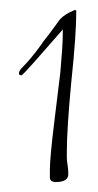

<svg xmlns="http://www.w3.org/2000/svg" viewBox="-20 -641 196 385"><path d="M92 -276Q81 -276 80 -284V-300Q80 -313 82.5 -339.5Q85 -366 90 -406L101 -496Q103 -519 104.5 -540Q106 -561 106 -582Q73 -544 49 -517Q25 -490 23 -490Q18 -490 18 -494Q18 -499 24 -505Q33 -514 43 -526Q53 -538 63 -552Q66 -557 69 -560.5Q72 -564 75 -568Q83 -579 89.5 -587.5Q96 -596 100 -602Q110 -613 130 -621L133 -620Q133 -596 130.5 -560Q128 -524 123 -477Q114 -383 114 -335Q114 -331 114 -325.5Q114 -320 115 -314Q116 -308 116.5 -302Q117 -296 117 -292Q117 -276 92 -276Z"/></svg>

Font: Shalimar
Style: Regular
Weight: 400
Designer: Robert E. Leuschke
Foundry: Robert E. Leuschke
Version: Version 1.010; ttfautohint (v1.8.3)